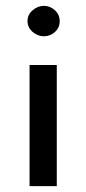

<svg xmlns="http://www.w3.org/2000/svg" viewBox="-20 -636 294 656"><path d="M81 -414H174V0H81ZM74 -564Q74 -586 91.5 -601Q109 -616 130 -616Q151 -616 167.5 -601Q184 -586 184 -564Q184 -541 167.5 -526.5Q151 -512 130 -512Q109 -512 91.5 -527Q74 -542 74 -564Z"/></svg>

Font: Josefin Sans Thin
Style: Regular
Weight: 400
Version: Version 2.000